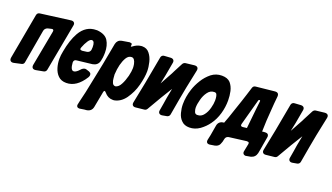

<svg xmlns="http://www.w3.org/2000/svg" viewBox="-100 -1132 3210 1855"><g transform="rotate(20 1505.0 -205.0)"><path d="M264 -413Q267 -427 260.5 -433Q254 -439 241 -435L207 -427Q194 -423 184.5 -413Q175 -403 173 -389L113 -46Q110 -23 86 -18L14 -2Q-9 3 -21 -8Q-33 -19 -29 -42L56 -509Q61 -534 86 -537L391 -577Q413 -580 424 -568.5Q435 -557 430 -536L340 -51Q338 -40 330.5 -32.5Q323 -25 312 -23L237 -9Q214 -5 203 -16Q192 -27 196 -50Z M554 7Q501 7 470 -24Q440 -53 426 -100Q413 -143 413 -189Q413 -226 422 -269Q443 -389 488 -469Q548 -573 655 -573H663H667Q746 -565 776 -518Q807 -469 807 -396Q807 -371 804 -345L797 -308Q797 -305 796 -304Q783 -259 732 -250L575 -232Q546 -230 546 -200Q551 -123 583 -123Q597 -123 610 -133Q624 -142 634 -154Q652 -175 663 -179Q673 -184 681 -184H685L689 -183Q693 -183 695 -182L719 -174Q722 -174 723 -173Q728 -171 732 -168Q736 -165 740 -162Q746 -155 746 -142Q746 -132 738 -118Q660 7 554 7ZM596 -338 641 -344Q669 -350 675 -376V-378L677 -405Q677 -467 647 -467Q630 -467 611 -439Q590 -408 574 -365Q573 -364 573 -361L571 -354V-350Q571 -343 577 -341L578 -340Q578 -340 579 -340L590 -338H596Z M755 196Q730 195 729 170Q729 163 762 26L826 -287L867 -507Q877 -550 919 -559L991 -571Q996 -573 1001 -571L1011 -570Q1013 -570 1017 -568Q1022 -565 1022 -556V-552L1021 -547L1020 -541L1023 -536L1031 -540Q1072 -572 1112 -576L1121 -577H1125Q1173 -577 1200 -542Q1228 -508 1240 -458Q1252 -409 1252 -366Q1252 -305 1230 -221Q1219 -178 1201 -140.5Q1183 -103 1160 -70Q1113 -5 1045 7H1039H1031Q982 7 946 -36Q938 -47 930 -47Q923 -47 920 -31L889 133Q879 180 829 187L806 189L761 196H755ZM1014 -125Q1045 -133 1065 -172Q1076 -192 1084.5 -215.5Q1093 -239 1100 -265Q1112 -316 1112 -348Q1112 -356 1111 -366.5Q1110 -377 1108 -388Q1096 -444 1065 -444Q1032 -444 1011 -409Q972 -343 966 -231V-229L969 -192Q970 -168 980 -146Q989 -126 1009 -125H1014Z M1230 -42Q1249 -133 1272.5 -255Q1296 -377 1324 -535Q1326 -547 1335 -555Q1344 -563 1357 -563L1420 -567Q1440 -568 1450 -557Q1460 -546 1456 -526Q1442 -445 1431.5 -389Q1421 -333 1413 -300Q1421 -314 1432.5 -335.5Q1444 -357 1460 -386Q1489 -437 1497 -456L1545 -548Q1550 -556 1557 -561Q1564 -566 1573 -567L1661 -577Q1684 -579 1694 -567.5Q1704 -556 1699 -534Q1690 -492 1680.5 -445Q1671 -398 1660 -346Q1649 -288 1635.5 -215Q1622 -142 1607 -52Q1605 -41 1597.5 -33.5Q1590 -26 1579 -24L1535 -16Q1513 -12 1501.5 -23.5Q1490 -35 1495 -57L1507 -127Q1512 -159 1517 -190.5Q1522 -222 1529 -253L1536 -289Q1504 -238 1464.5 -172.5Q1425 -107 1379 -26Q1370 -11 1352 -9L1268 0Q1246 3 1235.5 -8.5Q1225 -20 1230 -42Z M1819 5Q1767 5 1738 -25Q1708 -53 1696 -99Q1684 -143 1684 -186Q1684 -262 1710 -342Q1727 -395 1760 -448Q1791 -499 1839 -538Q1886 -574 1946 -574Q2004 -574 2034 -542Q2062 -509 2073 -462Q2083 -416 2083 -368Q2083 -299 2064 -233Q2044 -163 2005 -110Q1973 -65 1925 -30Q1875 5 1819 5ZM1850 -135Q1891 -135 1916 -169Q1941 -201 1953 -247Q1965 -291 1965 -325Q1965 -373 1952 -392Q1946 -400 1932 -400Q1890 -400 1864 -364Q1837 -328 1825 -280Q1812 -234 1812 -196Q1812 -179 1820 -157Q1827 -135 1850 -135Z M2053 93Q2029 92 2026 69V63L2027 59V55L2038 4Q2047 -52 2056 -101Q2065 -146 2111 -153L2120 -154Q2142 -209 2173 -305L2208 -408Q2220 -446 2232.5 -484Q2245 -522 2257 -562Q2264 -584 2287 -586L2479 -606Q2521 -609 2518 -567Q2510 -493 2506 -427Q2496 -312 2494 -199Q2511 -202 2529 -202Q2560 -202 2561 -174V-170L2560 -162L2546 -81Q2542 -58 2538.5 -35.5Q2535 -13 2530 10Q2519 55 2475 67L2430 75L2424 76H2420Q2408 74 2402 68Q2394 60 2394 50V46L2395 39L2402 3L2410 -37L2411 -44Q2411 -56 2404 -59L2387 -61L2207 -38Q2180 -32 2175 -3Q2171 25 2158 52Q2145 78 2110 85L2066 92L2057 93H2053ZM2304 -176 2345 -181V-186Q2356 -282 2366 -390Q2371 -441 2375 -468Q2375 -477 2367 -477Q2358 -477 2356 -468L2283 -201Q2279 -188 2285 -181Q2291 -174 2304 -176Z M2569 -42Q2588 -133 2611.5 -255Q2635 -377 2663 -535Q2665 -547 2674 -555Q2683 -563 2696 -563L2759 -567Q2779 -568 2789 -557Q2799 -546 2795 -526Q2781 -445 2770.5 -389Q2760 -333 2752 -300Q2760 -314 2771.5 -335.5Q2783 -357 2799 -386Q2828 -437 2836 -456L2884 -548Q2889 -556 2896 -561Q2903 -566 2912 -567L3000 -577Q3023 -579 3033 -567.5Q3043 -556 3038 -534Q3029 -492 3019.5 -445Q3010 -398 2999 -346Q2988 -288 2974.5 -215Q2961 -142 2946 -52Q2944 -41 2936.5 -33.5Q2929 -26 2918 -24L2874 -16Q2852 -12 2840.5 -23.5Q2829 -35 2834 -57L2846 -127Q2851 -159 2856 -190.5Q2861 -222 2868 -253L2875 -289Q2843 -238 2803.5 -172.5Q2764 -107 2718 -26Q2709 -11 2691 -9L2607 0Q2585 3 2574.5 -8.5Q2564 -20 2569 -42Z"/></g></svg>

Font: Bangerz
Style: Bold
Weight: 700
Designer: vernon adams
Foundry: Vernon Adams
Version: Version 2.10;February 7, 2025;FontCreator 13.0.0.2683 64-bit